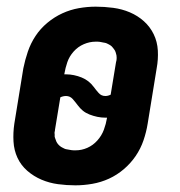

<svg xmlns="http://www.w3.org/2000/svg" viewBox="-20 -548 540 576"><path d="M206 8Q180 8 154 4.5Q128 1 104.5 -9Q81 -19 62 -35.5Q43 -52 32.5 -74.5Q22 -97 20.5 -123.5Q19 -150 23 -177L50 -343Q55 -368 63.5 -393Q72 -418 86.5 -440Q101 -462 122 -479.5Q143 -497 167 -508Q191 -519 216.5 -523.5Q242 -528 267 -528Q293 -528 319.5 -524.5Q346 -521 369.5 -511Q393 -501 411.5 -484.5Q430 -468 441 -445.5Q452 -423 453.5 -396.5Q455 -370 450 -343L423 -177Q419 -152 410.5 -127Q402 -102 387 -80Q372 -58 351.5 -40.5Q331 -23 307 -12Q283 -1 257 3.5Q231 8 206 8ZM296 -260Q300 -260 304 -261Q308 -262 312 -264L328 -361Q329 -364 329.5 -367.5Q330 -371 330 -374Q330 -380 329.5 -381.5Q329 -383 328.5 -385.5Q328 -388 327 -391Q326 -394 325 -396Q324 -398 322 -400.5Q320 -403 318.5 -405Q317 -407 315 -409Q313 -411 310.5 -412.5Q308 -414 306 -415Q304 -416 301 -417.5Q298 -419 295 -419.5Q292 -420 289.5 -420.5Q287 -421 284.5 -421.5Q282 -422 279 -422.5Q276 -423 273 -423Q270 -423 267 -423Q249 -423 231.5 -415.5Q214 -408 201 -393.5Q188 -379 182 -361.5Q176 -344 173 -326V-325H178Q190 -325 202 -322.5Q214 -320 225 -315.5Q236 -311 245 -304Q254 -297 261 -287.5Q268 -278 276 -269Q284 -260 296 -260ZM207 -97Q225 -97 242 -104.5Q259 -112 272 -126.5Q285 -141 291.5 -158.5Q298 -176 301 -194V-195H296Q284 -195 272 -197.5Q260 -200 248.5 -204.5Q237 -209 228.5 -216Q220 -223 213 -232.5Q206 -242 198 -251Q190 -260 178 -260Q174 -260 169.5 -259Q165 -258 161 -256L145 -159Q145 -156 144 -152.5Q143 -149 144 -146Q144 -139 144 -138Q144 -137 145 -134.5Q146 -132 147 -129Q148 -126 149 -123.5Q150 -121 151.5 -119Q153 -117 154.5 -115Q156 -113 158.5 -111Q161 -109 163 -107.5Q165 -106 167.5 -105Q170 -104 172.5 -102.5Q175 -101 178 -100.5Q181 -100 183.5 -99.5Q186 -99 189 -98.5Q192 -98 195 -97.5Q198 -97 201 -97Q204 -97 207 -97Z"/></svg>

Font: Iosevka Term Curly Extrabold
Style: Italic
Weight: 800
Italic angle: -9°
Designer: Belleve Invis
Foundry: Belleve Invis
Version: Version 32.3.0